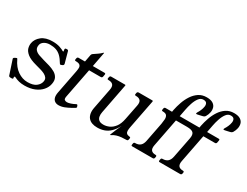

<svg xmlns="http://www.w3.org/2000/svg" viewBox="-70 -1193 2178 1694"><g transform="rotate(30 1019.0 -346.0)"><path d="M409.8 -310Q403.8 -307 400.8 -307Q393.8 -307 390.8 -313Q367.8 -352.2 345 -374.4Q322.2 -396.5 295 -405.9Q267.8 -415.2 232.5 -415.2Q199 -415.2 174.9 -400Q150.8 -384.8 146.8 -361.2Q141.2 -331 155.9 -313.5Q170.5 -296 196.5 -286.5Q222.5 -277 252.2 -268.8Q283.5 -260.8 315.8 -251Q348 -241.2 374.4 -226.1Q400.8 -211 414 -186.1Q427.2 -161.2 419.5 -123.2Q413 -86.8 386.4 -56Q359.8 -25.2 316.5 -7.1Q273.2 11 216.2 11Q183.2 11 158.5 4.8Q133.8 -1.5 113 -12Q107.2 -15 106 -15Q100 -15 99 -9Q98 -8 98.5 -6Q99 -4 99 -2Q100 4 100 5Q99 12 88 12H71Q61 12 57 4L10 -138Q8 -144 8 -146Q10 -153 18 -157L29 -163Q35.2 -166 38 -166Q43 -166 46 -158Q76.2 -93.2 123.8 -60.9Q171.2 -28.5 223 -28.5Q280.5 -28.5 310.1 -51.2Q339.8 -74 345.5 -105Q350.2 -128 339.1 -143.1Q328 -158.2 307.9 -168Q287.8 -177.8 263.8 -184.2Q239.8 -190.8 218 -196.8Q150.8 -214.2 119.8 -239.4Q88.8 -264.5 81.8 -291.8Q74.8 -319 79.8 -343.5Q87.5 -386 127.5 -418.5Q167.5 -451 239.8 -451Q282.8 -451 313.5 -440.5Q344.2 -430 355.2 -422Q359.2 -420 361.2 -420Q364.2 -420 364.2 -423Q365.2 -425 364.2 -428Q363.2 -431 363.2 -435Q362.2 -439 362.2 -441.5Q362.2 -444 362.2 -445Q364.2 -454 374 -454H386.5Q394.5 -454 397.2 -444L427.8 -333Q428.5 -330 428.1 -328Q427.8 -326 427.8 -324Q426.8 -318 418.8 -314Z M712.2 -60.8Q714.5 -57 713.5 -52.8Q712.5 -47.8 705.2 -43.8L675.5 -26.8Q648.5 -11.8 619.9 -0.4Q591.2 11 562 11Q540.2 11 524.6 0.5Q509 -10 503.1 -31.2Q497.2 -52.5 503.5 -85L549.8 -323.8Q553.8 -344 554.6 -361.8Q555.5 -379.5 544.2 -390.8Q533 -402 501 -402Q488 -402 491 -415L493 -427Q496 -440 509 -440H573L587 -514Q589 -523.5 598 -530Q620 -545.5 638.5 -557.6Q657 -569.8 675 -588Q676.2 -590 679.2 -590H681.2Q682.2 -590 681.2 -587L653.2 -440H771.2Q785.2 -440 782.2 -427L778.2 -404Q775.2 -391 761.2 -391H643.2L585.2 -91.8Q579.8 -65.2 589 -57.1Q598.2 -49 614 -49Q629 -49 650.9 -56.4Q672.8 -63.8 688.8 -72.8Q692 -74.8 695.2 -76Q698.5 -77.2 700.5 -77.2Q706.5 -77.2 708.5 -71Z M956.8 11Q926.2 11 903 2.5Q879.8 -6 865 -23.6Q850.2 -41.2 845.5 -68Q840.8 -94.8 848.2 -130.2L887.5 -334Q894.5 -369 881 -385.5Q867.5 -402 835.5 -402H833Q820 -402 823 -415L825 -427Q828 -440 841 -440H980.2Q988.8 -440 986.5 -431.5L928.2 -129Q923.2 -104.5 926.8 -83.8Q930.2 -63 945.4 -50.6Q960.5 -38.2 991.5 -38.2Q1019.5 -38.2 1048.9 -51.1Q1078.2 -64 1102 -95Q1125.8 -126 1136.2 -180.2L1166.5 -333.2Q1173.5 -368.2 1160.4 -385.1Q1147.2 -402 1115.2 -402H1112.8Q1099.5 -402 1102.5 -415L1104.5 -427Q1107.5 -440 1122.2 -440H1258.5Q1267.2 -440 1265.8 -431.5L1209.5 -142Q1204.5 -117.5 1204.5 -100.6Q1204.5 -83.8 1213.6 -74Q1222.8 -64.2 1246 -62Q1256.5 -61 1254.5 -50L1251.5 -35.2Q1249.5 -24 1236.8 -24Q1211 -24 1186.4 -21.6Q1161.8 -19.2 1139.2 -12.5Q1116.8 -5.8 1097.8 7Q1092.8 11 1090 11H1088.8Q1086.8 11 1087.5 9.8Q1087.8 8.5 1093.6 -7.2Q1099.5 -23 1110.8 -49.6Q1122 -76.2 1137.2 -110Q1114.2 -65.2 1087.1 -38.8Q1060 -12.2 1027.6 -0.6Q995.2 11 956.8 11Z M1743 -462.8Q1751 -501.8 1765.6 -544Q1780.2 -586.2 1804.2 -622.8Q1828.2 -659.2 1862 -681.6Q1895.8 -704 1941.8 -704Q1983.2 -704 2005.6 -689.6Q2028 -675.2 2034.5 -652.8Q2041 -630.2 2035.9 -605.4Q2030.8 -580.5 2017.8 -558.8Q2010.5 -545.8 1992.8 -541.8Q1975.8 -537.8 1964.1 -535.1Q1952.5 -532.5 1945.4 -531.2Q1938.2 -530 1936.2 -530Q1928.8 -530 1930.2 -536Q1931.8 -542 1934.8 -547Q1944 -560.2 1953.1 -581.1Q1962.2 -602 1965.4 -622.6Q1968.5 -643.2 1960.2 -657.1Q1952 -671 1926.5 -671Q1899.5 -671 1880.5 -645.5Q1861.5 -620 1849.4 -583.1Q1837.2 -546.2 1831.2 -513L1817.2 -440H1935.2Q1948.2 -440 1945.2 -427L1941.2 -404Q1938.2 -391 1925.2 -391H1807.2L1752 -106Q1745.2 -71 1758.2 -54.5Q1771.2 -38 1803.2 -38Q1816.5 -38 1814.5 -25L1812.5 -13Q1809.5 0 1796.2 0H1588Q1575 0 1578 -13L1580 -25Q1582 -38 1595 -38Q1628 -38 1647.1 -54.5Q1666.2 -71 1673 -106L1714.2 -317Q1721.5 -357.2 1705.2 -374.1Q1689 -391 1640.2 -391Q1627.2 -391 1630.2 -404L1634.2 -427Q1637.2 -440 1650.2 -440H1739ZM1464 -462.8Q1472 -501.8 1486.6 -544Q1501.2 -586.2 1525.2 -622.8Q1549.2 -659.2 1583 -681.6Q1616.8 -704 1662.8 -704Q1704.2 -704 1726.5 -689.6Q1748.8 -675.2 1755.2 -652.9Q1761.8 -630.5 1756.8 -605.6Q1751.8 -580.8 1738.5 -558.8Q1731.8 -545.8 1713.5 -541.8Q1696.5 -537.8 1685.1 -535.1Q1673.8 -532.5 1667 -531.2Q1660.2 -530 1658.2 -530Q1650.2 -530 1651.2 -535.6Q1652.2 -541.2 1655.8 -547Q1664.8 -560.2 1673.8 -581.1Q1682.8 -602 1686.1 -622.6Q1689.5 -643.2 1681.2 -657.1Q1673 -671 1647.5 -671Q1620.2 -671 1601.2 -645.5Q1582.2 -620 1570.2 -583Q1558.2 -546 1552.2 -513L1538.2 -440H1656.2Q1669.2 -440 1666.2 -427L1662.2 -404Q1659.2 -391 1646.2 -391H1528.2L1473 -106Q1466.2 -71 1479.2 -54.5Q1492.2 -38 1524.2 -38Q1537.2 -38 1535.2 -25L1533.2 -13Q1530.2 0 1517.2 0H1309Q1296 0 1299 -13L1301 -25Q1303 -38 1316 -38Q1349 -38 1368 -54.5Q1387 -71 1393.8 -106L1432 -302Q1436 -326 1437.6 -349Q1439.2 -372 1429.1 -387Q1419 -402 1387 -402Q1374 -402 1377 -415L1379 -427Q1382 -440 1395 -440H1460Z"/></g></svg>

Font: Young Serif Light
Style: Italic
Weight: 300
Italic angle: -10.979°
Designer: Bastien Sozeau
Foundry: NBR — Bastien Sozeau
Version: Version 5.001